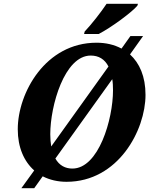

<svg xmlns="http://www.w3.org/2000/svg" viewBox="-20 -951 791 1016"><path d="M425 -771H502C570 -806 680 -888 707 -921L710 -931H544C515 -887 464 -822 428 -784ZM332 11C606 11 750 -263 750 -449C750 -547 718 -617 668 -663L737 -760H670L623 -694C584 -715 539 -725 491 -725C221 -725 74 -460 74 -267C74 -171 107 -97 161 -49L93 45H161L206 -18C243 1 286 11 332 11ZM246 -241C246 -391 321 -657 460 -657C502 -657 534 -638 554 -599L251 -176C248 -195 246 -217 246 -241ZM578 -473C578 -320 502 -59 363 -59C326 -59 294 -75 273 -112L574 -532C577 -515 578 -495 578 -473Z"/></svg>

Font: Noto Serif SemiCondensed Extra
Style: Italic
Weight: 800
Width: 4
Italic angle: -12°
Designer: Monotype Design Team
Foundry: Monotype Imaging Inc.
Version: Version 1.901